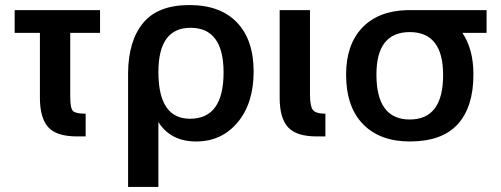

<svg xmlns="http://www.w3.org/2000/svg" viewBox="-20 -540 1982 760"><path d="M38 -500H376V-410H258V-157Q258 -110 269.5 -100Q281 -90 319 -90V0H285Q204 0 171 -36.5Q138 -73 138 -153V-410H38Z M487 -251Q488 -378 546.5 -449Q605 -520 730 -520Q852 -520 918 -451Q984 -382 984 -257Q984 -131 920.5 -55.5Q857 20 757 20Q655 20 607 -57V200H487ZM732 -70Q865 -70 865 -253Q865 -430 734 -430Q607 -430 607 -255Q607 -70 732 -70Z M1268 0H1234Q1153 0 1120 -36.5Q1087 -73 1087 -153V-500H1207V-167Q1207 -120 1218.5 -105Q1230 -90 1268 -90Z M1350 -245Q1350 -363 1413.5 -430Q1477 -497 1592 -500H1906V-410H1810Q1854 -346 1854 -245Q1854 -117 1792 -48.5Q1730 20 1602 20Q1484 20 1417 -48.5Q1350 -117 1350 -245ZM1602 -67Q1734 -67 1734 -243Q1734 -413 1602 -413Q1470 -413 1470 -245Q1470 -67 1602 -67Z"/></svg>

Font: Moderustic Med
Style: Regular
Weight: 500
Designer: Tural Alisoy
Foundry: TAFT Foundry
Version: Version 2.110